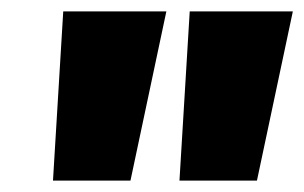

<svg xmlns="http://www.w3.org/2000/svg" viewBox="-20 -718 534 337"><path d="M73 -401 91 -698H272L209 -401ZM295 -401 313 -698H494L431 -401Z"/></svg>

Font: Fira Sans Ultra
Style: Italic
Weight: 950
Italic angle: -8°
Designer: Carrois Corporate & Edenspiekermann AG
Foundry: Carrois Corporate GbR & Edenspiekermann AG
Version: Version 4.203;PS 004.203;hotconv 1.0.88;makeotf.lib2.5.64775